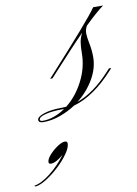

<svg xmlns="http://www.w3.org/2000/svg" viewBox="-229 -494 589 823"><g transform="rotate(-10 65.5 -82.0)"><path d="M10 -169H0L12 -182Q104 -283 160.5 -348Q217 -413 235 -439H278Q244 -414 195 -366Q186 -351 186 -334Q186 -318 192 -288.5Q198 -259 198 -229Q198 -180 170 -132.5Q142 -85 98 -51Q172 -77 244 -156L256 -169H266L257 -159Q170 -63 81 -38Q49 -17 12.5 -4Q-24 9 -60 9Q-81 9 -81 -4Q-81 -18 -50 -28Q-19 -38 26 -38Q36 -38 47 -39Q93 -75 123 -133.5Q153 -192 153 -255Q153 -280 156 -300Q159 -320 170 -340Q140 -310 104 -271Q68 -232 23 -183ZM-74 -4Q-74 3 -62 3Q-37 3 -12 -6Q13 -15 36 -31Q32 -31 27 -31Q-16 -31 -45 -23.5Q-74 -16 -74 -4ZM26 117Q26 134 8.5 159.5Q-9 185 -35.5 210Q-62 235 -90.5 253.5Q-119 272 -141 275L-147 271Q-115 266 -75.5 235Q-36 204 -4 161Q-19 174 -33.5 182Q-48 190 -59 190Q-69 190 -69 182Q-69 169 -53.5 151.5Q-38 134 -18 120.5Q2 107 15 107Q26 107 26 117Z"/></g></svg>

Font: Ballet 16pt
Style: Regular
Weight: 400
Designer: Maximiliano R. Sproviero
Foundry: Omnibus-Type
Version: Version 1.100; ttfautohint (v1.8.3)